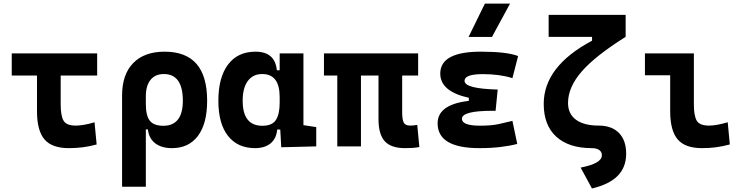

<svg xmlns="http://www.w3.org/2000/svg" viewBox="-20 -815 4142 1069"><path d="M363.3 9.8Q269 9.8 227.5 -39.1Q186 -87.9 186 -195.3V-517.6H317.9V-232.9Q317.9 -171.4 333.6 -143.6Q349.2 -115.7 402.3 -115.7Q422.4 -115.7 449.5 -120.4Q476.6 -125 506.3 -134.3L518.1 -10.7Q480.5 0 441.7 4.9Q402.8 9.8 363.3 9.8ZM45.4 -394.5V-517.6H521V-394.5Z M937.5 9.8Q880.4 9.8 845 -16.6Q809.6 -43 803.2 -94.7H750.5L792 -234.9Q792 -171.4 814 -143.1Q835.9 -114.7 890.1 -114.7Q943.4 -114.7 970.7 -149.7Q998 -184.6 998 -253.9Q998 -328.6 971.4 -365.7Q944.8 -402.8 892.6 -402.8Q844.2 -402.8 818.1 -370.4Q792 -337.9 792 -278.8L659.7 -283.2Q659.7 -399.9 721.4 -463.6Q783.2 -527.3 896.5 -527.3Q1015.1 -527.3 1074.2 -459.2Q1133.3 -391.1 1133.3 -253.9Q1133.3 -126.5 1082 -58.3Q1030.8 9.8 937.5 9.8ZM659.7 224.6V-283.2H792V224.6Z M1400.4 9.8Q1303.2 9.8 1249.5 -58.3Q1195.8 -126.5 1195.8 -253.9Q1195.8 -384.3 1249.8 -455.8Q1303.7 -527.3 1402.3 -527.3Q1456.5 -527.3 1486.3 -501.7Q1516.1 -476.1 1521.5 -423.8H1567.4L1537.1 -274.9Q1537.1 -338.9 1512.9 -370.8Q1488.8 -402.8 1439.9 -402.8Q1388.2 -402.8 1359.6 -364Q1331.1 -325.2 1331.1 -253.9Q1331.1 -114.7 1440.9 -114.7Q1494.6 -114.7 1515.9 -146.7Q1537.1 -178.7 1537.1 -242.7V-267.1L1572.3 -93.8H1523.4Q1520.5 -59.6 1504.4 -36.4Q1488.3 -13.2 1461.9 -1.7Q1435.5 9.8 1400.4 9.8ZM1545.9 4.9 1537.1 -151.9V-254.4H1669.4V-118.2L1740.7 -107.4V0ZM1537.1 -211.4V-517.6H1669.4V-212.4Z M2235.4 9.8Q2157.1 9.8 2122.3 -28.6Q2087.4 -66.9 2087.4 -151.4V-517.6H2219.2V-189Q2219.2 -150.4 2227.7 -133.1Q2236.2 -115.7 2264.6 -115.7Q2272.9 -115.7 2282.1 -116.7Q2291.2 -117.7 2303.2 -119.6L2314.9 3.9Q2294.4 7.3 2277.8 8.5Q2261.2 9.8 2235.4 9.8ZM1857.9 0V-517.6H1989.7V0ZM1783.7 -394.5V-517.6H2308.1V-394.5Z M2649.4 9.8Q2416.5 9.8 2416.5 -128.4Q2416.5 -241.2 2617.7 -255.9L2751 -316.4L2739.3 -198.2H2723.6Q2551.8 -198.2 2551.8 -153.8Q2551.8 -115.2 2653.3 -115.2Q2716.8 -115.2 2758.5 -124.5Q2800.3 -133.8 2833 -142.1L2859.9 -13.7Q2819.3 -2.9 2766.4 3.4Q2713.4 9.8 2649.4 9.8ZM2590.3 -210.4V-270.5Q2431.2 -305.7 2431.2 -405.3Q2431.2 -527.3 2657.2 -527.3Q2801.8 -527.3 2864.7 -502.9L2833 -379.9Q2762.2 -402.3 2668 -402.3Q2566.4 -402.3 2566.4 -364.7Q2566.4 -321.3 2751 -316.4L2739.3 -198.2ZM2588.9 -609.4 2679.7 -794.9H2819.8L2719.2 -609.4Z M3275.9 234.4 3212.9 118.2Q3272.5 106.4 3301.8 89.4Q3331.1 72.3 3331.1 49.3Q3331.1 30.8 3316.4 20.3Q3301.8 9.8 3274.9 9.8Q3147 9.8 3077.1 -54Q3007.3 -117.7 3007.3 -236.8Q3007.3 -445.3 3276.4 -588.4V-628.9L3463.4 -609.9Q3294.4 -503.9 3218.5 -416.5Q3142.6 -329.1 3142.6 -241.7Q3142.6 -180.2 3187.5 -147.9Q3232.4 -115.7 3313.5 -115.7Q3386.2 -115.7 3426.3 -74.7Q3466.3 -33.7 3466.3 41Q3466.3 116.2 3418.9 164.1Q3371.6 211.9 3275.9 234.4ZM3034.7 -609.9V-732.4H3463.4V-609.9Z M3888.7 9.8Q3794.4 9.8 3752.9 -39.1Q3711.4 -87.9 3711.4 -195.3V-517.6H3843.3V-232.9Q3843.3 -171.4 3858.9 -143.6Q3874.5 -115.7 3927.7 -115.7Q3968.8 -115.7 4031.7 -134.3L4043.5 -10.7Q4003.4 0 3967 4.9Q3930.7 9.8 3888.7 9.8ZM3570.8 -396V-517.6H3734.4V-396Z"/></svg>

Font: Cascadia Mono
Style: Regular
Weight: 400
Monospace: yes
Designer: Aaron Bell
Foundry: Saja Typeworks
Version: Version 2404.023